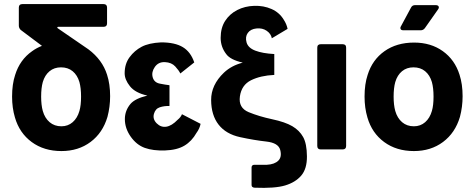

<svg xmlns="http://www.w3.org/2000/svg" viewBox="-20 -730 2319 938"><path d="M368 -188Q376 -215 376 -258Q376 -300 368 -329Q358 -363 335 -382Q312 -401 278 -401Q245 -401 222 -382Q199 -363 189 -329Q181 -300 181 -258Q181 -217 189 -188Q199 -153 222.5 -133Q246 -113 280 -113Q312 -113 335 -133Q358 -153 368 -188ZM412 -489Q480 -438 503 -365Q518 -319 518 -260Q518 -208 505 -159Q482 -81 422.5 -36.5Q363 8 280 8Q195 8 135 -36Q75 -80 53 -156Q39 -203 39 -258Q39 -319 54 -364Q77 -438 137 -480Q159 -496 185 -506L81 -584Q72 -593 72 -605V-693Q72 -710 89 -710H486Q503 -710 503 -693V-616Q503 -599 486 -599H265Q261 -599 260 -596.5Q259 -594 262 -592Z M700 -263Q641 -276 615 -308.5Q589 -341 589 -372Q589 -418 613 -450.5Q637 -483 672 -501.5Q707 -520 767 -523Q835 -523 873.5 -499.5Q912 -476 929 -425L861 -371Q854 -386 836 -405.5Q818 -425 786 -426.5Q754 -428 736.5 -403Q719 -378 726 -352.5Q733 -327 760.5 -321.5Q788 -316 806 -314Q807 -313 808 -313V-213Q807 -213 806 -212Q783 -213 761 -206Q739 -199 732 -173.5Q725 -148 745.5 -127.5Q766 -107 792.5 -111Q819 -115 848 -145Q863 -157 869 -172L960 -125Q955 -101 940 -81Q917 -40 881 -18.5Q845 3 786.5 5Q728 7 687.5 -7.5Q647 -22 618.5 -62.5Q590 -103 590 -148Q590 -190 618 -223Q641 -249 700 -263Z M1224 187Q1209 186 1209 174V88Q1209 82 1212.5 78.5Q1216 75 1223 75H1284Q1321 73 1339.5 55Q1358 37 1349 2.5Q1340 -32 1281 -38.5Q1222 -45 1153 -60Q1084 -75 1048 -121Q1012 -167 1011.5 -241Q1011 -315 1074 -375Q1111 -410 1166 -424Q1105 -438 1085 -466Q1058 -501 1058 -545Q1058 -594 1080 -628Q1102 -662 1139 -681Q1176 -700 1222 -701.5Q1268 -703 1306.5 -686Q1345 -669 1366 -634Q1380 -613 1385 -589L1308 -543Q1304 -565 1283 -579.5Q1262 -594 1233 -591Q1204 -588 1190.5 -569Q1177 -550 1184.5 -523Q1192 -496 1227.5 -482.5Q1263 -469 1320 -466V-364Q1253 -361 1206.5 -338Q1160 -315 1152 -259Q1144 -203 1195 -182Q1246 -161 1309.5 -147.5Q1373 -134 1408 -113.5Q1443 -93 1461 -60.5Q1479 -28 1479.5 33.5Q1480 95 1451.5 128Q1423 161 1373 176Q1323 191 1224 187Z M1530 -17V-497Q1530 -514 1547 -514H1654Q1671 -514 1671 -497V-17Q1671 0 1654 0H1547Q1530 0 1530 -17Z M1775 -156Q1761 -203 1761 -258Q1761 -319 1776 -364Q1799 -438 1858.5 -480Q1918 -522 2003 -522Q2085 -522 2143.5 -480Q2202 -438 2225 -365Q2240 -319 2240 -260Q2240 -208 2227 -159Q2204 -81 2144.5 -36.5Q2085 8 2002 8Q1917 8 1857 -36Q1797 -80 1775 -156ZM2090 -188Q2098 -215 2098 -258Q2098 -300 2090 -329Q2080 -363 2057 -382Q2034 -401 2000 -401Q1967 -401 1944 -382Q1921 -363 1911 -329Q1903 -300 1903 -258Q1903 -217 1911 -188Q1921 -153 1944.5 -133Q1968 -113 2002 -113Q2034 -113 2057 -133Q2080 -153 2090 -188ZM1936 -593Q1936 -598 1939 -602L1988 -693Q1994 -705 2008 -705H2109Q2116 -705 2120 -702Q2124 -699 2124 -694Q2124 -689 2120 -684L2056 -593Q2048 -582 2035 -582H1951Q1936 -582 1936 -593Z"/></svg>

Font: Barlow
Style: Bold
Weight: 700
Designer: Jeremy Tribby
Foundry: Jeremy Tribby
Version: Version 1.101 August 23, 2024